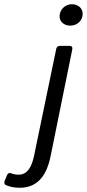

<svg xmlns="http://www.w3.org/2000/svg" viewBox="-140 -677 408 901"><path d="M189.5 -556.6C221.7 -556.6 248 -580.1 248 -612.3C248 -640.6 223.6 -657.2 197.3 -657.2C167 -657.2 139.6 -632.8 139.6 -600.6C139.6 -572.3 164.1 -556.6 189.5 -556.6ZM-46.9 204.1C38.1 204.1 80.1 143.6 97.7 54.7L199.2 -445.3C201.2 -456.1 196.3 -461.9 185.5 -461.9H141.6C132.8 -461.9 126 -457 124 -448.2L19.5 55.7C7.8 110.4 -13.7 142.6 -51.8 142.6C-66.4 142.6 -76.2 140.6 -85.9 136.7C-94.7 132.8 -102.5 134.8 -106.4 143.6L-118.2 171.9C-122.1 180.7 -119.1 189.5 -110.4 192.4C-91.8 200.2 -72.3 204.1 -46.9 204.1Z"/></svg>

Font: Ed Sans Neue
Style: Italic
Weight: 400
Italic angle: -11°
Designer: Stephen Hutchings
Version: Version 1.004;PS 001.004;hotconv 1.0.88;makeotf.lib2.5.64775